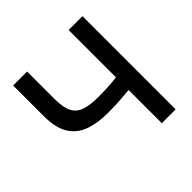

<svg xmlns="http://www.w3.org/2000/svg" viewBox="-180 -868 1030 1030"><g transform="rotate(-45 334.5 -353.5)"><path d="M481 0V-252Q445 -249 421.5 -247Q398 -245 374.5 -244Q351 -243 317 -243Q236 -243 178.5 -264.5Q121 -286 90.5 -336.5Q60 -387 60 -476V-707H166V-497Q166 -433 184 -399Q202 -365 240.5 -352.5Q279 -340 338 -340Q368 -340 408.5 -341.5Q449 -343 481 -348V-707H586V0Z"/></g></svg>

Font: Onest Medium
Style: Regular
Weight: 500
Designer: Dmitri Voloshin, Andrey Kudryavtsev
Foundry: Dmitri Voloshin, Andrey Kudryavtsev
Version: Version 1.000;gftools[0.9.33]